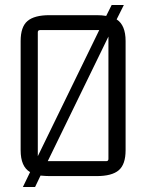

<svg xmlns="http://www.w3.org/2000/svg" viewBox="-20 -702 588 772"><path d="M63 -98V-537Q63 -594 90.5 -617.5Q118 -641 179 -641H369Q390 -641 407 -638L429 -682H478L449 -624Q485 -601 485 -537V-98Q485 -41 457.5 -17.5Q430 6 369 6H179Q165 6 143 4L121 50H72L101 -10Q63 -32 63 -98ZM132 -572V-74L379 -581H141Q132 -581 132 -572ZM416 -63V-555L172 -54H407Q416 -54 416 -63Z"/></svg>

Font: Gemunu Libre Light
Style: Regular
Weight: 300
Designer: Puspanada Ekanayake, Sola Matas, Pathum Egodawatta, Kosala Senevirathne
Foundry: mooniak
Version: Version 1.100